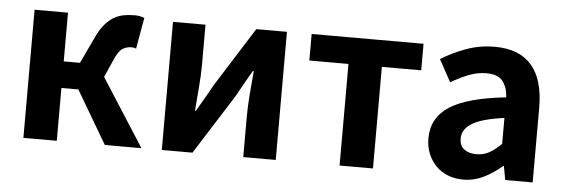

<svg xmlns="http://www.w3.org/2000/svg" viewBox="-43 -698 2462 836"><g transform="rotate(5 1188.0 -280.0)"><path d="M595 0H435L299 -231H225V0H79V-560H225V-347H296L347 -455Q363 -491 381 -514Q399 -537 419.5 -550.5Q440 -564 464 -569Q488 -574 516 -574Q539 -574 558 -566L534 -430Q529 -432 524.5 -433Q520 -434 514 -434Q493 -434 475 -423Q457 -412 440 -372L406 -295Z M684 -560H826V-383Q826 -341 821.5 -288Q817 -235 813 -183H817Q824 -195 833 -210.5Q842 -226 851 -241.5Q860 -257 869 -272.5Q878 -288 884 -300L1048 -560H1182V0H1040V-176Q1040 -219 1044 -271.5Q1048 -324 1053 -377H1049Q1042 -365 1033 -349.5Q1024 -334 1015 -318Q1006 -302 997.5 -286.5Q989 -271 982 -259L818 0H684Z M1461 -444H1290V-560H1779V-444H1607V0H1461Z M2002 14Q1964 14 1933.5 1.5Q1903 -11 1881.5 -33.5Q1860 -56 1848 -86Q1836 -116 1836 -152Q1836 -242 1912.5 -291.5Q1989 -341 2158 -359Q2156 -401 2135.5 -428.5Q2115 -456 2063 -456Q2024 -456 1986 -441Q1948 -426 1909 -403L1856 -500Q1906 -531 1965 -552.5Q2024 -574 2090 -574Q2197 -574 2251 -511.5Q2305 -449 2305 -327V0H2185L2174 -60H2171Q2134 -28 2092 -7Q2050 14 2002 14ZM2050 -101Q2082 -101 2107 -115.5Q2132 -130 2158 -156V-269Q2107 -262 2072 -252Q2037 -242 2016 -228.5Q1995 -215 1985.5 -199Q1976 -183 1976 -164Q1976 -131 1997 -116Q2018 -101 2050 -101Z"/></g></svg>

Font: SpoqaHanSans-Bold
Style: Regular
Weight: 700
Designer: [Spoqa Han Sans] Dong-huui Kim \uAE40 \uB3D9 \uD718   [Noto Sans] Ryoko NISHIZUKA \u897F \u585A \u6DBC \u5B50  (kana & i
Foundry: Spoqa (http://www.spoqa-han-sans.com)
Version: Version 2.000